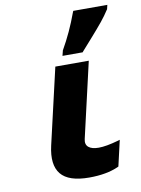

<svg xmlns="http://www.w3.org/2000/svg" viewBox="-89 -857 682 927"><g transform="rotate(-10 251.5 -393.0)"><path d="M416 -16Q358 10 273 10Q172 10 134.5 -36Q97 -82 118 -174L204 -546H368L283 -177Q277 -151 293 -137.5Q309 -124 343 -124Q379 -124 439 -141L449 -144L420 -18ZM253 -615V-616Q300 -698 333 -789L336 -796H503L498 -775L497 -774Q479 -746 457 -719Q435 -692 396 -648Q357 -604 349 -595L346 -591H247Z"/></g></svg>

Font: Passageway
Style: BdIt
Weight: 700
Foundry: Ascender Corporation
Version: Version 1.11